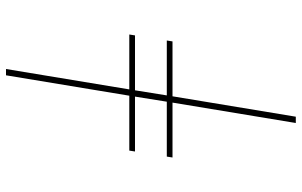

<svg xmlns="http://www.w3.org/2000/svg" viewBox="-203 -660 1006 640"><g transform="rotate(90 300.0 -340.0)"><path d="M210 143 278 -268H95L98 -287H281L298 -393H115L118 -412H301L369 -823H390L322 -412H505L502 -393H319L302 -287H485L482 -268H299L231 143Z"/></g></svg>

Font: Iosevka Slab Thin Extended
Style: Italic
Weight: 100
Width: 7
Italic angle: -9°
Monospace: yes
Designer: Belleve Invis
Foundry: Belleve Invis
Version: Version 11.1.0; ttfautohint (v1.8.3)